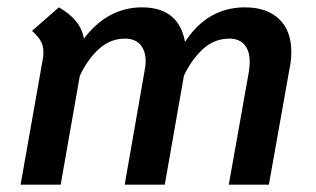

<svg xmlns="http://www.w3.org/2000/svg" viewBox="-20 -502 858 522"><path d="M772 -361Q772 -339 768 -320L711 0H602L657 -309Q659 -327 659 -333Q659 -364 644.5 -380.5Q630 -397 604 -397Q562 -397 531 -368Q500 -339 480 -296L428 0H319L373 -309Q376 -323 376 -335Q376 -364 361.5 -380.5Q347 -397 320 -397Q279 -397 248 -368Q217 -339 197 -296L145 0H36L97 -345Q98 -351 98 -361Q98 -377 91 -390Q84 -403 67 -418L140 -482Q200 -448 208 -397Q273 -482 366 -482Q466 -482 483 -388Q544 -482 646 -482Q705 -482 738.5 -450.5Q772 -419 772 -361Z"/></svg>

Font: KoHo SemiBold
Style: Italic
Weight: 600
Italic angle: -10°
Version: Version 1.000; ttfautohint (v1.6)